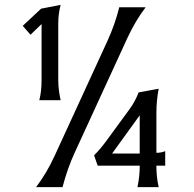

<svg xmlns="http://www.w3.org/2000/svg" viewBox="-20 -767 795 787"><path d="M228.5 -747.1Q218.8 -709.5 218.8 -671.4V-439.5Q218.8 -399.9 228.5 -356.4H141.1Q150.4 -391.6 150.4 -439.5V-668.5L105 -624.5L73.2 -661.1L148.4 -731.4ZM630.4 0H543.5Q552.7 -44.9 552.7 -83V-87.9H380.4L365.7 -130.4Q391.6 -156.2 415.5 -189L511.2 -319.8Q533.2 -349.6 548.3 -388.2L630.4 -403.3Q621.1 -354 621.1 -305.2V-140.6Q640.6 -140.6 657.2 -147.5V-87.9H621.1V-83Q621.1 -42 630.4 0ZM552.7 -137.7V-294.4L439.5 -137.7ZM127.9 0Q170.9 -56.6 203.1 -126.5L419.9 -598.1Q451.7 -667.5 468.8 -737.3H577.1Q534.2 -680.7 502 -610.8L285.2 -139.2Q256.3 -76.2 236.3 0Z"/></svg>

Font: Classica
Style: Book
Weight: 400
Designer: Wojciech Kalinowski "wmk69" (wmk69@o2.pl)
Foundry: Wojciech Kalinowski "wmk69" (wmk69@o2.pl)
Version: Version 2.1.1; 2021-05-14